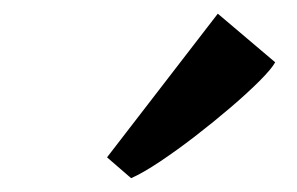

<svg xmlns="http://www.w3.org/2000/svg" viewBox="-20 -897 436 282"><path d="M137.2 -665.9 299.9 -876.9 384.2 -805.5Q378.7 -795.6 361 -777.9Q343.3 -760.2 318.5 -739Q293.7 -717.8 266.6 -696.9Q239.5 -676 214.7 -659.5Q190 -643 172.6 -635.3Z"/></svg>

Font: Merriweather 7pt Light
Style: Italic
Weight: 300
Italic angle: -7.8°
Designer: Eben Sorkin
Foundry: Eben Sorkin
Version: Version 2.200;gftools[0.9.31]